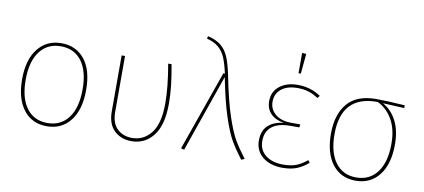

<svg xmlns="http://www.w3.org/2000/svg" viewBox="-68 -977 2708 1227"><g transform="rotate(10 1285.5 -363.0)"><path d="M488 -262Q488 -134 432 -62Q376 10 280 10Q183 10 128 -61.5Q73 -133 73 -259Q73 -386 129.5 -457.5Q186 -529 281 -529Q377 -529 432.5 -459.5Q488 -390 488 -262ZM96 -259Q96 -141 144.5 -76Q193 -11 280 -11Q366 -11 415.5 -76Q465 -141 465 -262Q465 -380 416.5 -444.5Q368 -509 281 -509Q195 -509 145.5 -444Q96 -379 96 -259Z M1024 -266Q1024 -128 970 -59Q916 10 830 10Q760 10 716.5 -32.5Q673 -75 673 -155V-519H695V-156Q695 -84 732.5 -47.5Q770 -11 830 -11Q904 -11 952.5 -72Q1001 -133 1001 -266Q1001 -371 975 -519H997Q1010 -448 1017 -388Q1024 -328 1024 -266Z M1365 -511Q1397 -350 1429 -254.5Q1461 -159 1489 -111Q1517 -63 1562 -4L1541 5Q1497 -53 1468.5 -102Q1440 -151 1408.5 -245.5Q1377 -340 1346 -497L1171 5L1150 0L1333 -519H1343Q1329 -582 1313 -620Q1297 -658 1268.5 -682.5Q1240 -707 1192 -719L1195 -736Q1250 -723 1282 -696.5Q1314 -670 1332 -627Q1350 -584 1365 -511Z M1965 -484 1952 -468Q1923 -488 1890.5 -498.5Q1858 -509 1817 -509Q1750 -509 1712 -478Q1674 -447 1674 -395Q1674 -346 1712 -314.5Q1750 -283 1816 -283H1874L1871 -263H1813Q1735 -263 1694 -231Q1653 -199 1653 -137Q1653 -78 1696 -44.5Q1739 -11 1810 -11Q1861 -11 1895 -24.5Q1929 -38 1964 -67L1976 -52Q1942 -22 1903 -6Q1864 10 1809 10Q1730 10 1680.5 -29.5Q1631 -69 1631 -137Q1631 -200 1668 -234Q1705 -268 1768 -274Q1711 -284 1681.5 -315.5Q1652 -347 1652 -395Q1652 -457 1697.5 -493Q1743 -529 1815 -529Q1899 -529 1965 -484ZM1833 -733 1821 -603H1806V-735Z M2510 -501 2370 -508Q2426 -478 2459 -415.5Q2492 -353 2492 -262Q2492 -134 2436 -62Q2380 10 2284 10Q2187 10 2132 -61.5Q2077 -133 2077 -259Q2077 -384 2137.5 -455.5Q2198 -527 2323 -527Q2390 -527 2510 -519ZM2337 -510H2334Q2100 -511 2100 -259Q2100 -142 2148.5 -76.5Q2197 -11 2284 -11Q2370 -11 2419.5 -76.5Q2469 -142 2469 -262Q2469 -355 2433.5 -417.5Q2398 -480 2337 -510Z"/></g></svg>

Font: Fira Sans Thin
Style: Regular
Weight: 100
Designer: bBox Type GmbH & Carrois Corporate GbR & Edenspiekermann AG
Foundry: bBox Type GmbH & Carrois Corporate GbR & Edenspiekermann AG
Version: Version 4.301